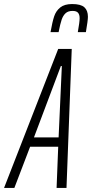

<svg xmlns="http://www.w3.org/2000/svg" viewBox="-60 -930 455 950"><path d="M-40 0 228 -688H295L269 0H220L228 -204H89L11 0ZM108 -250H230L246 -603H241ZM375 -847Q375 -829 365 -771H325Q334 -821 334 -840Q334 -858 326 -867Q318 -876 299 -876Q277 -876 264.5 -864.5Q252 -853 245 -832.5Q238 -812 230 -771H190Q199 -822 208 -849Q217 -876 238 -893Q259 -910 297 -910Q340 -910 357.5 -894Q375 -878 375 -847Z"/></svg>

Font: Saira Ultra Condensed Light
Style: Italic
Weight: 300
Width: 1
Italic angle: -12°
Designer: Hector Gatti with collaboration of the Omnibus-Type team
Foundry: Omnibus-Type
Version: Version 1.001; ttfautohint (v1.8)